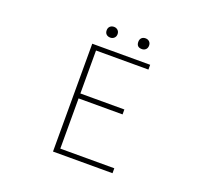

<svg xmlns="http://www.w3.org/2000/svg" viewBox="-145 -1043 1290 1214"><g transform="rotate(20 500.0 -436.5)"><path d="M329.1 0V-725.6H718.8V-693.4H366.2V-404.3H662.1V-371.1H366.2V-33.2H729.5V0ZM422.9 -800.8Q406.2 -800.8 396 -810.1Q385.7 -819.3 385.7 -836.9Q385.7 -853.5 396 -863.3Q406.2 -873 422.9 -873Q437.5 -873 448.2 -863.3Q459 -853.5 459 -836.9Q459 -820.3 448.2 -810.5Q437.5 -800.8 422.9 -800.8ZM634.8 -800.8Q598.6 -800.8 598.6 -836.9Q598.6 -853.5 608.4 -863.3Q618.2 -873 634.8 -873Q650.4 -873 660.6 -863.3Q670.9 -853.5 670.9 -836.9Q670.9 -820.3 660.6 -810.5Q650.4 -800.8 634.8 -800.8Z"/></g></svg>

Font: Gen Shin Gothic Monospace ExtraLight
Style: Regular
Weight: 200
Designer: [Source Han Sans]
Ryoko NISHIZUKA  (kana & ideographs); Paul D. Hunt (Latin, Greek & Cyrillic); Wenlong ZHANG  (bopomofo
Version: Version 1.002.20150607